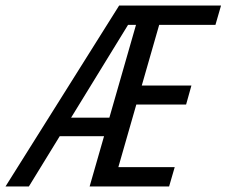

<svg xmlns="http://www.w3.org/2000/svg" viewBox="-93 -675 820 695"><path d="M11.5 0H-73.1L338.3 -655H407.1L395.7 -626ZM93.9 -182 139.6 -249.1H327.8L308.5 -182ZM341.1 -585.1 361.7 -655H445.5L425 -585.1ZM419.4 -655H503.3L315.3 0H231.4ZM410.6 -585.1 430.9 -655H707.1L686.9 -585.1ZM242.9 0 263.1 -69.9H539.4L519.1 0ZM328.1 -296.7 347.4 -365.4H599.9L580.7 -296.7Z"/></svg>

Font: Intel One Mono Light
Style: Italic
Weight: 300
Italic angle: -16°
Monospace: yes
Designer: Fred Shallcrass
Foundry: Frere-Jones Type LLC
Version: Version 1.004